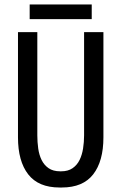

<svg xmlns="http://www.w3.org/2000/svg" viewBox="-20 -837 540 854"><path d="M245 -3Q151 -3 105.5 -61.5Q60 -120 60 -226V-694H146V-235Q146 -205 150 -176.5Q154 -148 165 -125.5Q176 -103 196 -89Q216 -75 248 -75H252Q283 -75 303 -89Q323 -103 334 -125.5Q345 -148 349.5 -176.5Q354 -205 354 -235V-694H440V-226Q440 -120 394.5 -61.5Q349 -3 255 -3ZM388 -752H112V-817H388Z"/></svg>

Font: D2Coding
Style: Regular
Weight: 400
Monospace: yes
Designer: Yong-Rak Park; Jeong-Hwan Yoon; Sang-Min Lee;
Foundry: NHN Corporation
Version: Version 1.3.2; Build 20180524